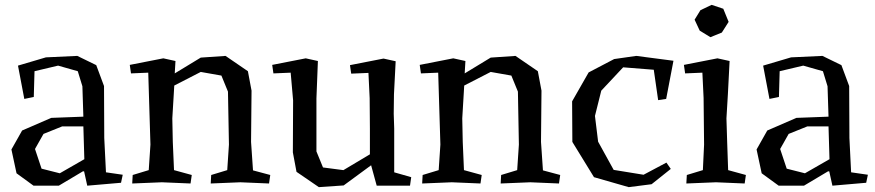

<svg xmlns="http://www.w3.org/2000/svg" viewBox="-20 -750 3602 790"><path d="M151 -56 226 -37 327 -95 323 -230H236L159 -199L124 -137ZM409 -182 416 -41 485 -31 478 2 339 14 326 -45H321L222 14H118L48 -37L27 -135L71 -213L191 -265L323 -270L319 -395L300 -457L219 -480L122 -457L119 -351L80 -343L54 -480L169 -514L298 -520L376 -482L408 -396Z M1021 -49 1092 -30 1087 5 969 0 847 5 849 -30 915 -50 922 -155 918 -373 891 -439 806 -454 697 -398 695 -363 689 -263 691 -166 696 -50 769 -30 764 5 646 0 524 5 526 -30 592 -50 599 -155 590 -451 519 -448 514 -483 652 -510 702 -499 699 -448 806 -513 908 -520 1000 -457 1015 -377 1013 -166Z M1282 -345V-127L1309 -61L1393 -50L1502 -115V-221L1501 -346L1496 -450L1425 -447L1420 -482L1558 -509L1608 -498L1601 -362L1600 -282L1602 -221V-41L1672 -21L1667 14H1530L1507 -70L1394 13L1292 20L1200 -43L1185 -123L1186 -337L1176 -451L1105 -448L1100 -483L1238 -510L1288 -499Z M2214 -49 2285 -30 2280 5 2162 0 2040 5 2042 -30 2108 -50 2115 -155 2111 -373 2084 -439 1999 -454 1890 -398 1888 -363 1882 -263 1884 -166 1889 -50 1962 -30 1957 5 1839 0 1717 5 1719 -30 1785 -50 1792 -155 1783 -451 1712 -448 1707 -483 1845 -510 1895 -499 1892 -448 1999 -513 2101 -520 2193 -457 2208 -377 2206 -166Z M2670 -463 2544 -473 2454 -377 2428 -273 2441 -167 2505 -51 2628 -31 2722 -81 2740 -55 2661 8 2567 20 2424 -21 2335 -166 2334 -333 2402 -452 2507 -507 2598 -520 2751 -500 2721 -343 2688 -338Z M2862 -708 2908 -730 2956 -714 2978 -660 2950 -616 2903 -597 2859 -624 2838 -669ZM2975 -363 2969 -263 2972 -166 2976 -50 3049 -30 3044 5 2926 0 2804 5 2806 -30 2872 -50 2877 -155 2875 -347 2870 -451 2799 -448 2794 -483 2932 -510 2982 -499Z M3217 -56 3292 -37 3393 -95 3389 -230H3302L3225 -199L3190 -137ZM3475 -182 3482 -41 3551 -31 3544 2 3405 14 3392 -45H3387L3288 14H3184L3114 -37L3093 -135L3137 -213L3257 -265L3389 -270L3385 -395L3366 -457L3285 -480L3188 -457L3185 -351L3146 -343L3120 -480L3235 -514L3364 -520L3442 -482L3474 -396Z"/></svg>

Font: Alike Angular
Style: Regular
Weight: 400
Version: Version 1.210